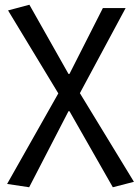

<svg xmlns="http://www.w3.org/2000/svg" viewBox="-20 -577 585 810"><path d="M103 213 10 199 226 -183 14 -533 104 -557 269 -265H273L414 -543H510L317 -184L545 190L456 213L273 -108H269Z"/></svg>

Font: Source Han Sans SC
Style: Regular
Weight: 400
Designer: Ryoko NISHIZUKA 西塚涼子 (kana, bopomofo & ideographs); Paul D. Hunt (Latin, Greek & Cyrillic); Sandoll Communications 산돌커뮤니
Foundry: Adobe
Version: Version 2.002;hotconv 1.0.116;makeotfexe 2.5.65601; ttfautoh